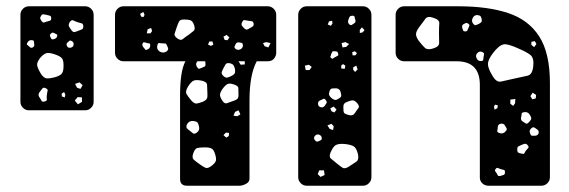

<svg xmlns="http://www.w3.org/2000/svg" viewBox="-20 -591 1811 611"><path d="M72 -240Q61 -240 53 -248Q45 -256 45 -267V-544Q45 -555 53 -563Q61 -571 72 -571H251Q262 -571 270 -563Q278 -555 278 -544V-267Q278 -256 270 -248Q262 -240 251 -240ZM127 -544Q121 -545 117.5 -545.5Q114 -546 111 -541Q107 -535 108 -532Q109 -529 113 -523Q116 -519 119.5 -519.5Q123 -520 128 -522Q134 -524 138.5 -525Q143 -526 143 -533Q143 -540 138.5 -541Q134 -542 127 -544ZM245 -507Q245 -515 240.5 -516.5Q236 -518 228 -520Q219 -523 213.5 -526Q208 -529 202 -521Q197 -512 199.5 -507Q202 -502 208 -494Q213 -488 217.5 -489Q222 -490 229 -493Q236 -496 240.5 -497.5Q245 -499 245 -507ZM152 -486Q146 -489 142 -484Q137 -480 140 -474Q142 -470 143.5 -467.5Q145 -465 150 -466Q160 -468 162 -476Q163 -481 160 -482Q157 -483 152 -486ZM89 -449Q88 -455 88 -458.5Q88 -462 83 -463Q72 -465 67 -455Q64 -450 67 -448Q70 -446 74 -442Q78 -437 84 -440Q90 -443 89 -449ZM209 -460Q204 -463 201.5 -461.5Q199 -460 195 -456Q190 -452 193 -445Q196 -438 203 -439Q212 -440 214 -447Q216 -456 209 -460ZM160 -416Q142 -423 131.5 -422.5Q121 -422 108 -407Q96 -392 98.5 -381.5Q101 -371 111 -355Q120 -342 129 -341.5Q138 -341 154 -345Q168 -349 174.5 -354.5Q181 -360 182 -375Q183 -393 179.5 -401.5Q176 -410 160 -416ZM233 -329 219 -324 225 -312 236 -308 243 -320ZM126 -310Q118 -314 115 -309.5Q112 -305 106 -298Q100 -290 105 -282Q110 -275 112 -270.5Q114 -266 122 -268Q130 -270 129 -275Q128 -280 129 -288Q130 -297 131.5 -302Q133 -307 126 -310ZM188 -290 184 -298 176 -293 177 -284 186 -281ZM241 -281 227 -282 218 -271 228 -259 241 -267Z M575 0Q553 0 553 -22V-286Q553 -324 557 -351.5Q561 -379 570 -396H373Q362 -396 354 -404Q346 -412 346 -423V-544Q346 -555 354 -563Q362 -571 373 -571H832Q843 -571 851 -563Q859 -555 859 -544V-423Q859 -413 852 -404.5Q845 -396 832 -396H797Q774 -353 774 -272V-22Q774 -12 763 -6Q752 0 742 0ZM440 -544 436 -553 426 -547 429 -538 437 -537ZM598 -510Q594 -523 587 -526Q580 -529 566 -529Q554 -529 550.5 -523.5Q547 -518 543 -506Q539 -493 536 -485Q533 -477 544 -469Q555 -461 561.5 -466.5Q568 -472 580 -480Q590 -488 596 -492.5Q602 -497 598 -510ZM787 -517Q785 -523 781 -523.5Q777 -524 770 -525Q763 -526 758.5 -527Q754 -528 751 -521Q747 -514 749.5 -510Q752 -506 758 -500Q763 -496 766.5 -497Q770 -498 776 -502Q782 -505 785 -507.5Q788 -510 787 -517ZM461 -502 450 -498 447 -485H459L464 -492ZM701 -480 691 -474 695 -464 704 -463 710 -472ZM656 -459H646L642 -449L651 -445L659 -449ZM841 -454 827 -457 817 -454 822 -444 834 -440ZM445 -455Q441 -456 438.5 -456.5Q436 -457 434 -453Q431 -448 436 -441Q440 -437 441.5 -434Q443 -431 448 -433Q459 -437 458 -448Q458 -453 454 -453Q450 -453 445 -455ZM741 -456Q733 -457 730 -451Q728 -446 726.5 -443Q725 -440 729 -436Q736 -430 745 -434Q754 -439 753 -448Q752 -454 749 -454.5Q746 -455 741 -456ZM511 -447Q509 -452 506.5 -452.5Q504 -453 499 -453Q492 -453 487.5 -454Q483 -455 481 -448Q477 -435 488 -427Q500 -420 511 -428Q516 -433 515 -437Q514 -441 511 -447ZM609 -375Q612 -371 615 -372.5Q618 -374 624 -376Q629 -378 631.5 -379.5Q634 -381 634 -386Q634 -389 633.5 -391.5Q633 -394 633 -396H608L606 -393Q601 -385 609 -375ZM759 -386V-396H739L746 -385ZM728 -370Q726 -379 723 -383.5Q720 -388 710 -390Q701 -391 698 -386.5Q695 -382 691 -374Q687 -366 685.5 -361Q684 -356 691 -349Q698 -343 703 -344Q708 -345 716 -349Q724 -353 726.5 -357Q729 -361 728 -370ZM623 -334Q605 -338 596.5 -334.5Q588 -331 578 -315Q569 -300 573.5 -292Q578 -284 589 -271Q598 -261 605 -261.5Q612 -262 625 -267Q636 -272 638.5 -277.5Q641 -283 640 -295Q639 -311 639 -320.5Q639 -330 623 -334ZM725 -322Q711 -327 704 -323.5Q697 -320 688 -308Q680 -296 680 -289Q680 -282 688 -270Q695 -260 702 -262.5Q709 -265 720 -269Q730 -272 734.5 -275.5Q739 -279 739 -289Q739 -303 738.5 -310.5Q738 -318 725 -322ZM739 -240 728 -235 723 -223 735 -221 745 -227ZM613 -190Q611 -199 607.5 -202Q604 -205 595 -206Q580 -207 574 -193Q572 -185 575.5 -182Q579 -179 585 -174Q591 -169 594.5 -166.5Q598 -164 605 -168Q617 -176 613 -190ZM709 -168 699 -169 691 -161 700 -153 708 -158ZM664 -102Q660 -115 653 -118.5Q646 -122 632 -122Q616 -122 608 -120Q600 -118 595 -103Q590 -89 596.5 -83Q603 -77 616 -68Q627 -60 634 -57Q641 -54 653 -63Q665 -72 667 -79.5Q669 -87 664 -102Z M956 0Q945 0 937 -8Q929 -16 929 -27V-544Q929 -555 937 -563Q945 -571 956 -571H1135Q1146 -571 1154 -563Q1162 -555 1162 -544V-27Q1162 -16 1154 -8Q1146 0 1135 0ZM1102 -541Q1095 -541 1093 -538Q1091 -535 1089 -529Q1085 -519 1092 -513Q1096 -510 1099 -511.5Q1102 -513 1106 -516Q1113 -520 1111 -527Q1109 -533 1108.5 -537Q1108 -541 1102 -541ZM1037 -525 1027 -523 1023 -513 1033 -509 1038 -516ZM1132 -504 1125 -496V-486L1134 -488L1140 -495ZM1079 -457 1067 -454 1070 -440 1082 -442 1091 -451ZM1042 -428Q1038 -428 1037 -425.5Q1036 -423 1034 -419Q1033 -414 1031.5 -411.5Q1030 -409 1034 -406Q1038 -403 1040 -405Q1042 -407 1046 -409Q1051 -412 1054.5 -413.5Q1058 -415 1056 -420Q1055 -426 1051.5 -427Q1048 -428 1042 -428ZM1116 -422 1109 -428 1101 -425 1102 -415H1111ZM1079 -382 1072 -387 1066 -383V-373L1077 -372ZM972 -378 963 -385 950 -382 953 -368H965ZM1114 -382 1104 -377V-369L1110 -362L1118 -370ZM1064 -298Q1061 -309 1050 -310Q1042 -310 1037 -309.5Q1032 -309 1029 -302Q1026 -293 1027.5 -288.5Q1029 -284 1036 -278Q1043 -273 1047.5 -273Q1052 -273 1059 -278Q1066 -282 1066 -286.5Q1066 -291 1064 -298ZM1017 -272Q1013 -278 1009.5 -276.5Q1006 -275 1000 -272Q992 -269 992 -262Q992 -252 1000 -250Q1008 -247 1014 -255Q1018 -261 1019.5 -264Q1021 -267 1017 -272ZM1118 -261Q1110 -271 1103.5 -271.5Q1097 -272 1085 -267Q1075 -263 1073.5 -257.5Q1072 -252 1073 -241Q1073 -232 1077.5 -229.5Q1082 -227 1090 -225Q1103 -221 1110 -232Q1116 -242 1120.5 -247Q1125 -252 1118 -261ZM1042 -252 1031 -246 1035 -237 1044 -233 1051 -242ZM1035 -197 1022 -192 1029 -181 1040 -177 1042 -189ZM993 -163Q986 -164 981 -157Q977 -150 983 -144Q987 -138 995 -142Q1000 -144 1002 -145.5Q1004 -147 1004 -152Q1003 -161 993 -163ZM1119 -101Q1114 -121 1104.5 -126Q1095 -131 1075 -133Q1056 -134 1048 -129Q1040 -124 1032 -106Q1026 -92 1033.5 -86Q1041 -80 1053 -70Q1064 -61 1070.5 -57Q1077 -53 1089 -60Q1105 -70 1114 -76.5Q1123 -83 1119 -101ZM1011 -49H996L991 -37L1000 -28L1013 -34Z M1534 0Q1523 0 1515 -7.5Q1507 -15 1507 -26V-321Q1507 -396 1433 -396H1266Q1255 -396 1247 -404Q1239 -412 1239 -423V-544Q1239 -555 1247 -563Q1255 -571 1266 -571H1439Q1532 -571 1597 -549.5Q1662 -528 1696 -475Q1730 -422 1730 -327V-27Q1730 -16 1722 -8Q1714 0 1703 0ZM1500 -543Q1489 -544 1484 -533Q1479 -523 1487 -514Q1491 -510 1494.5 -511Q1498 -512 1504 -515Q1509 -518 1511.5 -520.5Q1514 -523 1513 -529Q1512 -536 1509.5 -539Q1507 -542 1500 -543ZM1377 -485Q1377 -505 1378 -516.5Q1379 -528 1360 -534Q1341 -541 1334 -531.5Q1327 -522 1315 -506Q1305 -493 1304 -484Q1303 -475 1312 -462Q1324 -446 1332.5 -438.5Q1341 -431 1359 -437Q1378 -443 1377.5 -454.5Q1377 -466 1377 -485ZM1471 -515Q1466 -519 1463 -518Q1460 -517 1455 -514Q1449 -511 1451 -502Q1453 -497 1454 -494Q1455 -491 1460 -491Q1465 -491 1466.5 -493Q1468 -495 1470 -500Q1472 -506 1473.5 -509Q1475 -512 1471 -515ZM1682 -460 1671 -458V-448L1680 -441L1687 -451ZM1629 -437Q1605 -448 1590 -450Q1575 -452 1557 -432Q1537 -409 1533.5 -393.5Q1530 -378 1546 -352Q1559 -328 1574.5 -331.5Q1590 -335 1617 -341Q1643 -347 1658.5 -350Q1674 -353 1677 -380Q1680 -407 1667.5 -416.5Q1655 -426 1629 -437ZM1516 -425Q1506 -430 1499 -422Q1492 -415 1497 -405Q1502 -395 1513 -397Q1518 -398 1518 -401.5Q1518 -405 1519 -411Q1520 -416 1520.5 -419Q1521 -422 1516 -425ZM1686 -289 1675 -296 1668 -285 1674 -275 1685 -278ZM1620 -276 1604 -274V-261L1613 -254L1619 -262ZM1564 -256 1555 -258 1552 -251 1554 -242 1563 -247ZM1668 -222Q1662 -236 1648 -234Q1640 -233 1640 -228.5Q1640 -224 1638 -216Q1637 -208 1644 -204Q1650 -200 1653.5 -198Q1657 -196 1662 -201Q1668 -207 1670 -211Q1672 -215 1668 -222ZM1586 -193Q1582 -199 1572 -197Q1565 -195 1564 -187Q1564 -180 1562.5 -175.5Q1561 -171 1568 -168Q1581 -163 1590 -174Q1594 -179 1592 -183Q1590 -187 1586 -193ZM1688 -180Q1683 -184 1679.5 -185.5Q1676 -187 1671 -183Q1666 -178 1665.5 -174.5Q1665 -171 1668 -164Q1670 -159 1673.5 -159Q1677 -159 1683 -159Q1692 -160 1694 -167Q1696 -176 1688 -180ZM1660 -128Q1655 -134 1651 -133.5Q1647 -133 1640 -130Q1633 -127 1629.5 -125Q1626 -123 1626 -115Q1626 -107 1630 -105Q1634 -103 1641 -102Q1647 -100 1648.5 -103Q1650 -106 1653 -111Q1657 -116 1660.5 -119.5Q1664 -123 1660 -128ZM1573 -53Q1567 -55 1564 -56.5Q1561 -58 1557 -53Q1554 -49 1556 -46Q1558 -43 1561 -39Q1563 -34 1565 -32Q1567 -30 1572 -31Q1579 -33 1583 -34.5Q1587 -36 1587 -43Q1587 -50 1583 -50.5Q1579 -51 1573 -53Z"/></svg>

Font: Rubik Moonrocks
Style: Regular
Weight: 400
Designer: Hubert and Fischer, NaN
Foundry: Hubert and Fischer, NaN
Version: Version 2.200